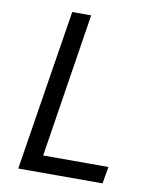

<svg xmlns="http://www.w3.org/2000/svg" viewBox="-81 -766 664 828"><g transform="rotate(10 251.5 -352.5)"><path d="M56 0 168 -705H251L152 -74H438L425 0Z"/></g></svg>

Font: Nunito Sans 7pt Condensed
Style: Italic
Weight: 400
Width: 3
Italic angle: -9°
Designer: Vernon Adams
Foundry: Vernon Adams
Version: Version 3.101;gftools[0.9.27]